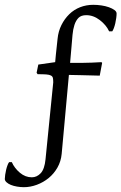

<svg xmlns="http://www.w3.org/2000/svg" viewBox="-73 -618 504 797"><path d="M148 -276Q148 -288 146.5 -294.5Q145 -301 138.5 -304.5Q132 -308 119 -309Q106 -310 83 -310L79 -316L86 -350L156 -360L159 -392L166 -457Q169 -488 182 -514Q195 -540 214.5 -559Q234 -578 259.5 -588Q285 -598 314 -598Q331 -598 348 -595.5Q365 -593 379 -588Q393 -583 402 -576.5Q411 -570 411 -562Q411 -554 409.5 -543Q408 -532 405.5 -521Q403 -510 399.5 -501Q396 -492 393 -488H380Q368 -514 341.5 -534.5Q315 -555 285 -555Q264 -555 253 -544Q242 -533 236 -514.5Q230 -496 228 -473Q226 -450 224 -426L218 -357Q243 -357 266.5 -357Q290 -357 308 -358Q329 -359 348 -360L351 -357L341 -304Q322 -304 302 -305Q284 -306 261.5 -306Q239 -306 213 -307L195 -110L183 21Q180 52 165.5 77.5Q151 103 129 121Q107 139 80 149Q53 159 26 159Q12 159 -2.5 156.5Q-17 154 -28 149.5Q-39 145 -46 138.5Q-53 132 -53 125Q-53 118 -51.5 107.5Q-50 97 -47.5 86.5Q-45 76 -41.5 67Q-38 58 -35 55H-24Q-13 80 9.5 99Q32 118 59 118Q80 118 96 101Q112 84 116 43Z"/></svg>

Font: Alegreya
Style: Regular
Weight: 400
Designer: Juan Pablo del Peral
Foundry: Juan Pablo del Peral
Version: Version 1.003